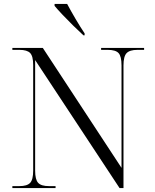

<svg xmlns="http://www.w3.org/2000/svg" viewBox="-20 -958 788 978"><path d="M43 0V-10H79Q118 -10 133.5 -26.5Q149 -43 149 -89V-627Q149 -672 133.5 -688Q118 -704 79 -704H43V-714H198L599 -103V-625Q599 -671 584 -687.5Q569 -704 529 -704H495V-714H714V-704H680Q641 -704 625 -687.5Q609 -671 609 -625V0H589L159 -652V-89Q159 -43 174.5 -26.5Q190 -10 229 -10H263V0ZM405 -778Q382 -799 353 -827.5Q324 -856 298 -883.5Q272 -911 258 -928V-938H322Q340 -904 365 -861.5Q390 -819 411 -788V-778Z"/></svg>

Font: Noto Serif Display Light
Style: Regular
Weight: 300
Designer: Monotype Design Team
Foundry: Monotype Imaging Inc.
Version: Version 2.009